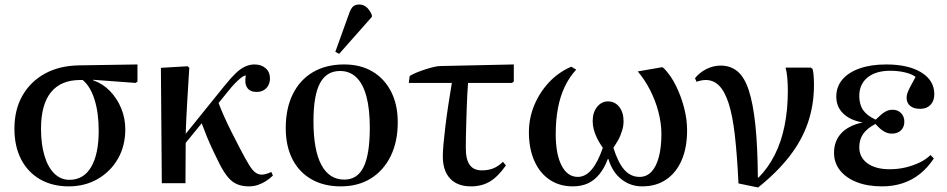

<svg xmlns="http://www.w3.org/2000/svg" viewBox="-20 -813 4203 852"><path d="M285 14Q212 14 157.5 -17.5Q103 -49 73.5 -106.5Q44 -164 44 -242Q44 -327 80 -389.5Q116 -452 180.5 -487Q245 -522 333 -523L590 -527V-451L582 -445L393 -459V-457Q436 -442 468 -409Q500 -376 518 -332Q536 -288 536 -239Q536 -166 503.5 -109Q471 -52 414 -19Q357 14 285 14ZM288 -15Q351 -15 384.5 -72Q418 -129 418 -233Q418 -312 399.5 -371Q381 -430 347 -458H336Q250 -458 206 -403.5Q162 -349 162 -242Q162 -173 177.5 -121.5Q193 -70 221.5 -42.5Q250 -15 288 -15Z M1085 14Q1056 14 1033.5 5Q1011 -4 993 -25Q975 -46 956 -82Q943 -108 927 -141.5Q911 -175 897.5 -208Q884 -241 875 -266L804 -179L803 0H698L694 -512L812 -519L820 -513Q818 -477 815.5 -439.5Q813 -402 811 -365Q809 -328 807 -291.5Q805 -255 804 -219L976 -432Q1004 -467 1026 -488Q1048 -509 1068.5 -518Q1089 -527 1109 -527Q1140 -527 1159 -510Q1178 -493 1178 -465Q1178 -439 1162 -422Q1146 -405 1119 -405Q1089 -405 1076.5 -424.5Q1064 -444 1071 -478Q1063 -478 1050.5 -468.5Q1038 -459 1023 -443.5Q1008 -428 993 -409L950 -356Q960 -329 974 -297.5Q988 -266 1006 -230Q1024 -194 1046 -152Q1070 -106 1085.5 -81Q1101 -56 1114 -47Q1127 -38 1142 -38Q1150 -38 1162 -41.5Q1174 -45 1184 -50L1191 -34Q1177 -20 1159.5 -9Q1142 2 1123.5 8Q1105 14 1085 14Z M1492 14Q1417 14 1362 -17.5Q1307 -49 1277.5 -107Q1248 -165 1248 -245Q1248 -332 1279.5 -395.5Q1311 -459 1369 -493Q1427 -527 1507 -527Q1580 -527 1633 -495.5Q1686 -464 1715.5 -406.5Q1745 -349 1745 -270Q1745 -184 1713.5 -120Q1682 -56 1625.5 -21Q1569 14 1492 14ZM1508 -16Q1566 -16 1593.5 -72Q1621 -128 1621 -247Q1621 -329 1606 -385Q1591 -441 1561.5 -469.5Q1532 -498 1489 -498Q1429 -498 1400 -444Q1371 -390 1371 -275Q1371 -147 1406 -81.5Q1441 -16 1508 -16ZM1485 -574 1468 -583 1527 -747Q1536 -774 1546 -783.5Q1556 -793 1574 -793Q1592 -793 1605.5 -782Q1619 -771 1630 -747V-738Z M2070 14Q2010 14 1977.5 -20.5Q1945 -55 1945 -119Q1945 -141 1948 -174Q1951 -207 1956 -249.5Q1961 -292 1968.5 -341.5Q1976 -391 1985 -445H1794L1798 -476Q1813 -485 1832 -492.5Q1851 -500 1870 -506Q1889 -512 1906 -516Q1923 -520 1936 -520L2260 -527V-451L2252 -445H2057Q2055 -421 2053.5 -391.5Q2052 -362 2051 -330Q2050 -298 2049 -266Q2048 -234 2047.5 -205.5Q2047 -177 2047 -156Q2047 -105 2064.5 -81Q2082 -57 2118 -57Q2146 -57 2168 -65.5Q2190 -74 2212 -95L2225 -79Q2190 -29 2154 -7.5Q2118 14 2070 14Z M2522 14Q2463 14 2419 -15.5Q2375 -45 2351 -99.5Q2327 -154 2327 -226Q2327 -289 2351 -346.5Q2375 -404 2417 -448.5Q2459 -493 2515 -517L2537 -504Q2507 -472 2486.5 -429Q2466 -386 2456 -333.5Q2446 -281 2446 -218Q2446 -129 2472 -78.5Q2498 -28 2544 -28Q2578 -28 2605.5 -60.5Q2633 -93 2655 -157Q2639 -180 2629.5 -199.5Q2620 -219 2615 -238Q2610 -257 2610 -276Q2610 -314 2629.5 -338.5Q2649 -363 2678 -363Q2709 -363 2728 -338.5Q2747 -314 2747 -276Q2747 -265 2745.5 -254.5Q2744 -244 2740.5 -233.5Q2737 -223 2732.5 -211Q2728 -199 2720 -186Q2712 -173 2702 -157Q2723 -90 2751 -59Q2779 -28 2818 -28Q2849 -28 2870.5 -50.5Q2892 -73 2903.5 -116Q2915 -159 2915 -219Q2915 -265 2902 -315.5Q2889 -366 2865 -413Q2841 -460 2810 -496L2919 -515L2927 -509Q2957 -478 2979.5 -432.5Q3002 -387 3015.5 -335.5Q3029 -284 3029 -235Q3029 -158 3005 -102.5Q2981 -47 2936.5 -16.5Q2892 14 2830 14Q2777 14 2737 -18Q2697 -50 2680 -107H2677Q2662 -67 2639.5 -39.5Q2617 -12 2588 1Q2559 14 2522 14Z M3344 19 3257 1Q3251 -124 3241 -212Q3231 -300 3213.5 -354Q3196 -408 3171 -433Q3146 -458 3112 -458Q3092 -458 3071 -450L3064 -466Q3085 -492 3115.5 -507Q3146 -522 3178 -522Q3222 -522 3253 -496Q3284 -470 3303 -411.5Q3322 -353 3332 -258Q3342 -163 3343 -25H3346Q3388 -67 3417.5 -125Q3447 -183 3461.5 -255Q3476 -327 3476 -410Q3476 -440 3473.5 -468Q3471 -496 3466 -513H3578L3586 -507Q3589 -495 3590.5 -477Q3592 -459 3592 -435Q3592 -348 3565.5 -269.5Q3539 -191 3483.5 -119.5Q3428 -48 3344 19Z M3894 14Q3830 14 3782.5 -4.5Q3735 -23 3708 -56.5Q3681 -90 3681 -135Q3681 -187 3713 -221.5Q3745 -256 3806 -269V-270Q3751 -280 3721 -310Q3691 -340 3691 -384Q3691 -428 3718 -460Q3745 -492 3795 -509.5Q3845 -527 3912 -527Q4011 -527 4068.5 -491.5Q4126 -456 4126 -395Q4126 -365 4109 -347.5Q4092 -330 4063 -330Q4035 -330 4019 -343Q4003 -356 4003 -380Q4003 -389 4006.5 -399.5Q4010 -410 4019 -427.5Q4028 -445 4043 -472Q4025 -485 3995 -492Q3965 -499 3930 -499Q3866 -499 3829.5 -469Q3793 -439 3793 -387Q3793 -349 3810.5 -324Q3828 -299 3866 -282Q3890 -306 3906 -316Q3922 -326 3941 -326Q3964 -326 3978.5 -311Q3993 -296 3993 -273Q3993 -249 3978 -234.5Q3963 -220 3937 -220Q3919 -220 3901.5 -230.5Q3884 -241 3865 -263Q3828 -244 3810.5 -219Q3793 -194 3793 -160Q3793 -115 3829 -88.5Q3865 -62 3928 -62Q3965 -62 3998.5 -70Q4032 -78 4061 -92Q4090 -106 4109 -125L4124 -110Q4097 -69 4062.5 -41.5Q4028 -14 3986 0Q3944 14 3894 14Z"/></svg>

Font: Literata 60pt Medium
Style: Regular
Weight: 500
Designer: Latin by Veronika Burian and Jose Scaglione. Greek by Irene Vlachou. Cyrillic by Vera Evstafieva.
Foundry: TypeTogether
Version: Version 3.103;gftools[0.9.29]